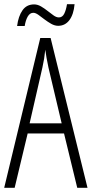

<svg xmlns="http://www.w3.org/2000/svg" viewBox="-20 -895 437 915"><path d="M257.3 -772Q240.7 -772 223.6 -781.7Q207.5 -791 191.9 -802.7Q174.8 -815.9 163.1 -824.2Q149.4 -834 138.7 -834Q122.6 -834 112.3 -816.4Q102.1 -798.8 97.7 -771H61.5Q67.4 -817.9 87.4 -846.2Q106.9 -874 142.6 -874Q159.2 -874 175.8 -864.3Q192.4 -854.5 207 -842.8Q218.8 -833.5 234.9 -821.8Q248.5 -812 260.7 -812Q277.3 -812 286.1 -829.6Q294.9 -847.2 299.3 -875H335.4Q331.1 -826.2 310.5 -798.8Q290 -772 257.3 -772ZM273.9 -307.1 210.9 -573.2Q200.2 -623.5 195.8 -658.2Q191.4 -613.8 182.1 -573.2L121.1 -307.1ZM348.1 0 285.2 -258.8H111.8L49.8 0H0L171.9 -713.9H221.2L397 0Z"/></svg>

Font: Germano
Style: Regular
Weight: 300
Width: 3
Foundry: Ascender Corporation
Version: Version 1.10; ttfautohint (v1.5)